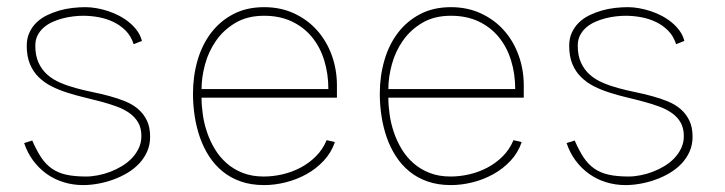

<svg xmlns="http://www.w3.org/2000/svg" viewBox="-20 -518 2066 547"><path d="M384.3 -401.4Q380.4 -417 371.1 -429.9Q361.8 -442.9 348.9 -453.6Q335.9 -464.4 320.3 -472.7Q304.7 -481 288.3 -486.3Q272 -491.7 255.4 -494.6Q238.8 -497.6 223.6 -497.6Q206.1 -497.6 186.5 -495.4Q167 -493.2 148.4 -487.8Q129.9 -482.4 113 -474.1Q96.2 -465.8 83.7 -453.6Q71.3 -441.4 63.7 -425Q56.2 -408.7 56.2 -387.7Q56.2 -357.4 65.2 -335.7Q74.2 -314 90.1 -298.3Q106 -282.7 126.7 -272.2Q147.5 -261.7 171.1 -254.2Q194.8 -246.6 219.5 -240.7Q244.1 -234.9 267.8 -228.5Q291.5 -222.2 312.3 -214.6Q333 -207 348.9 -195.8Q364.7 -184.6 373.8 -168.7Q382.8 -152.8 382.8 -130.4Q382.8 -111.8 375.5 -96.2Q368.2 -80.6 356 -67.6Q343.8 -54.7 327.6 -44.9Q311.5 -35.2 294.2 -28.6Q276.9 -22 259 -18.6Q241.2 -15.1 225.6 -15.1Q192.4 -15.1 168.9 -20.3Q145.5 -25.4 127.9 -37.6Q110.4 -49.8 97.4 -69.3Q84.5 -88.9 71.8 -117.7L48.8 -110.4Q58.1 -82.5 74.5 -60.5Q90.8 -38.6 112.5 -22.9Q134.3 -7.3 160.9 1Q187.5 9.3 216.8 9.3Q236.8 9.3 258.8 5.4Q280.8 1.5 302 -6.1Q323.2 -13.7 342.5 -25.1Q361.8 -36.6 376.2 -51.8Q390.6 -66.9 399.2 -86.2Q407.7 -105.5 407.7 -128.4Q407.7 -155.8 398.4 -174.8Q389.2 -193.8 373.5 -207.3Q357.9 -220.7 336.9 -229.2Q315.9 -237.8 292.5 -244.1Q269 -250.5 244.1 -255.6Q219.2 -260.7 195.8 -267.1Q172.4 -273.4 151.4 -282.5Q130.4 -291.5 114.7 -305.4Q99.1 -319.3 89.8 -339.4Q80.6 -359.4 80.6 -387.7Q80.6 -404.8 87.2 -417.5Q93.8 -430.2 104.7 -439.7Q115.7 -449.2 129.9 -455.6Q144 -461.9 159.2 -465.8Q174.3 -469.7 189.5 -471.4Q204.6 -473.1 216.8 -473.1Q238.8 -473.1 261.2 -469Q283.7 -464.8 303.5 -455.3Q323.2 -445.8 338.4 -430.4Q353.5 -415 360.8 -392.1Z M910.6 -118.7Q899.4 -91.8 879.6 -72.3Q859.9 -52.7 835.4 -40Q811 -27.3 784.2 -21.2Q757.3 -15.1 731.4 -15.1Q697.8 -15.1 671.6 -25.4Q645.5 -35.6 625.7 -53Q606 -70.3 592.3 -93Q578.6 -115.7 570.1 -140.6Q561.5 -165.5 557.9 -191.2Q554.2 -216.8 554.2 -239.7H939.9V-274.4Q939.9 -319.8 925.3 -360.4Q910.6 -400.9 883.5 -431.4Q856.4 -461.9 818.1 -479.7Q779.8 -497.6 732.4 -497.6Q682.6 -497.6 644.8 -477.8Q606.9 -458 581.3 -424.3Q555.7 -390.6 542.7 -345.7Q529.8 -300.8 529.8 -251Q529.8 -218.8 534.7 -187Q539.6 -155.3 549.6 -126.5Q559.6 -97.7 575.7 -72.8Q591.8 -47.9 614.3 -29.5Q636.7 -11.2 666 -1Q695.3 9.3 732.4 9.3Q762.7 9.3 793.9 1.5Q825.2 -6.3 853 -21.7Q880.9 -37.1 902.3 -60.1Q923.8 -83 934.1 -113.3ZM554.2 -264.2Q554.2 -297.9 564.2 -334.7Q574.2 -371.6 595.7 -402.3Q617.2 -433.1 651.1 -453.1Q685.1 -473.1 732.4 -473.1Q776.9 -473.1 811 -457Q845.2 -440.9 868.4 -412.8Q891.6 -384.8 903.6 -346.4Q915.5 -308.1 915.5 -264.2Z M1442.9 -118.7Q1431.6 -91.8 1411.9 -72.3Q1392.1 -52.7 1367.7 -40Q1343.3 -27.3 1316.4 -21.2Q1289.6 -15.1 1263.7 -15.1Q1230 -15.1 1203.9 -25.4Q1177.7 -35.6 1158 -53Q1138.2 -70.3 1124.5 -93Q1110.8 -115.7 1102.3 -140.6Q1093.8 -165.5 1090.1 -191.2Q1086.4 -216.8 1086.4 -239.7H1472.2V-274.4Q1472.2 -319.8 1457.5 -360.4Q1442.9 -400.9 1415.8 -431.4Q1388.7 -461.9 1350.3 -479.7Q1312 -497.6 1264.6 -497.6Q1214.8 -497.6 1177 -477.8Q1139.2 -458 1113.5 -424.3Q1087.9 -390.6 1075 -345.7Q1062 -300.8 1062 -251Q1062 -218.8 1066.9 -187Q1071.8 -155.3 1081.8 -126.5Q1091.8 -97.7 1107.9 -72.8Q1124 -47.9 1146.5 -29.5Q1168.9 -11.2 1198.2 -1Q1227.5 9.3 1264.6 9.3Q1294.9 9.3 1326.2 1.5Q1357.4 -6.3 1385.3 -21.7Q1413.1 -37.1 1434.6 -60.1Q1456.1 -83 1466.3 -113.3ZM1086.4 -264.2Q1086.4 -297.9 1096.4 -334.7Q1106.4 -371.6 1127.9 -402.3Q1149.4 -433.1 1183.3 -453.1Q1217.3 -473.1 1264.6 -473.1Q1309.1 -473.1 1343.3 -457Q1377.4 -440.9 1400.6 -412.8Q1423.8 -384.8 1435.8 -346.4Q1447.8 -308.1 1447.8 -264.2Z M1929.7 -401.4Q1925.8 -417 1916.5 -429.9Q1907.2 -442.9 1894.3 -453.6Q1881.3 -464.4 1865.7 -472.7Q1850.1 -481 1833.7 -486.3Q1817.4 -491.7 1800.8 -494.6Q1784.2 -497.6 1769 -497.6Q1751.5 -497.6 1731.9 -495.4Q1712.4 -493.2 1693.8 -487.8Q1675.3 -482.4 1658.4 -474.1Q1641.6 -465.8 1629.2 -453.6Q1616.7 -441.4 1609.1 -425Q1601.6 -408.7 1601.6 -387.7Q1601.6 -357.4 1610.6 -335.7Q1619.6 -314 1635.5 -298.3Q1651.4 -282.7 1672.1 -272.2Q1692.9 -261.7 1716.6 -254.2Q1740.2 -246.6 1764.9 -240.7Q1789.6 -234.9 1813.2 -228.5Q1836.9 -222.2 1857.7 -214.6Q1878.4 -207 1894.3 -195.8Q1910.2 -184.6 1919.2 -168.7Q1928.2 -152.8 1928.2 -130.4Q1928.2 -111.8 1920.9 -96.2Q1913.6 -80.6 1901.4 -67.6Q1889.2 -54.7 1873 -44.9Q1856.9 -35.2 1839.6 -28.6Q1822.3 -22 1804.4 -18.6Q1786.6 -15.1 1771 -15.1Q1737.8 -15.1 1714.4 -20.3Q1690.9 -25.4 1673.3 -37.6Q1655.8 -49.8 1642.8 -69.3Q1629.9 -88.9 1617.2 -117.7L1594.2 -110.4Q1603.5 -82.5 1619.9 -60.5Q1636.2 -38.6 1658 -22.9Q1679.7 -7.3 1706.3 1Q1732.9 9.3 1762.2 9.3Q1782.2 9.3 1804.2 5.4Q1826.2 1.5 1847.4 -6.1Q1868.7 -13.7 1887.9 -25.1Q1907.2 -36.6 1921.6 -51.8Q1936 -66.9 1944.6 -86.2Q1953.1 -105.5 1953.1 -128.4Q1953.1 -155.8 1943.8 -174.8Q1934.6 -193.8 1918.9 -207.3Q1903.3 -220.7 1882.3 -229.2Q1861.3 -237.8 1837.9 -244.1Q1814.5 -250.5 1789.6 -255.6Q1764.6 -260.7 1741.2 -267.1Q1717.8 -273.4 1696.8 -282.5Q1675.8 -291.5 1660.2 -305.4Q1644.5 -319.3 1635.3 -339.4Q1626 -359.4 1626 -387.7Q1626 -404.8 1632.6 -417.5Q1639.2 -430.2 1650.1 -439.7Q1661.1 -449.2 1675.3 -455.6Q1689.5 -461.9 1704.6 -465.8Q1719.7 -469.7 1734.9 -471.4Q1750 -473.1 1762.2 -473.1Q1784.2 -473.1 1806.6 -469Q1829.1 -464.8 1848.9 -455.3Q1868.7 -445.8 1883.8 -430.4Q1898.9 -415 1906.2 -392.1Z"/></svg>

Font: SaysetthaMai Thin
Style: Regular
Weight: 100
Designer: John M. Durdin
Foundry: Lao Script for Windows
Version: Version 1.101